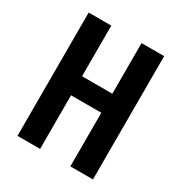

<svg xmlns="http://www.w3.org/2000/svg" viewBox="-157 -775 842 890"><g transform="rotate(30 264.0 -330.0)"><path d="M62 0V-660H183V-389H345V-660H466V0H345V-287H183V0Z"/></g></svg>

Font: Bricolage Grotesque 10pt Condensed SemiBold
Style: Regular
Weight: 600
Width: 3
Designer: Mathieu Triay
Foundry: Atelier Triay
Version: Version 1.000; ttfautohint (v1.8.4.7-5d5b);gftools[0.9.32]